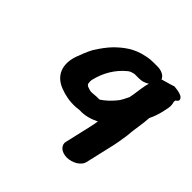

<svg xmlns="http://www.w3.org/2000/svg" viewBox="-145 -538 820 820"><g transform="rotate(45 265.0 -128.5)"><path d="M388 -325 384 -310C378 -284 376 -252 370 -226C362 -210 354 -191 341 -177C326 -159 308 -142 287 -128H285C274 -128 260 -128 246 -126C235 -124 223 -129 215 -132C202 -137 203 -149 204 -163C217 -220 246 -266 285 -298C294 -306 302 -308 316 -311H341C358 -311 374 -315 388 -325ZM362 -403H335C324 -403 311 -402 294 -398C239 -387 204 -360 171 -328C152 -309 132 -281 117 -257C105 -235 96 -211 87 -187C65 -124 83 -70 146 -48C170 -39 202 -31 241 -34C249 -35 255 -36 260 -36C293 -34 324 -45 348 -57C346 -42 343 -30 340 -16L313 101C307 126 330 146 363 146C396 146 430 126 436 101L463 -16C470 -44 475 -74 479 -103C481 -140 491 -185 493 -223C502 -241 509 -261 514 -282L518 -301C522 -317 522 -329 519 -341C519 -342 518 -343 518 -344V-353L527 -361C532 -366 531 -373 524 -380C517 -387 500 -392 473 -394L458 -389L413 -376C408 -391 389 -403 362 -403Z"/></g></svg>

Font: Blanket
Style: SikObl
Weight: 700
Foundry: Cannot Into Space Fonts
Version: Version 0.9